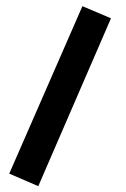

<svg xmlns="http://www.w3.org/2000/svg" viewBox="-20 -409 417 633"><path d="M251.7 -388.6 10.5 163.4 106.2 204.8 345.9 -348.7Z"/></svg>

Font: Vazir Variable Regular
Style: Regular
Weight: 400
Designer: Saber Rastikerdar
Foundry: Saber Rastikerdar
Version: Version 30.1.0